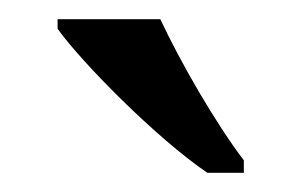

<svg xmlns="http://www.w3.org/2000/svg" viewBox="-20 -786 314 200"><path d="M196 -606H234V-619C205 -657 168 -721 147 -766H40V-756C65 -721 143 -642 196 -606Z"/></svg>

Font: Noto Fangsong KSS Vertical
Style: Regular
Weight: 400
Designer: LIU Zhao, ZHANG Congyu, Kushim JIANG
Foundry: Guyu Beijing Co. Ltd.
Version: Version 1.000;November 16, 2022;FontCreator 11.5.0.2427 64-b